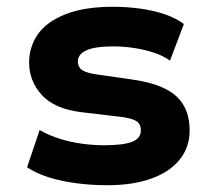

<svg xmlns="http://www.w3.org/2000/svg" viewBox="-20 -536 627 567"><path d="M297 11Q249 11 204.5 5Q160 -1 123.5 -12.5Q87 -24 60 -42L97 -152Q125 -136 157 -126Q189 -116 223 -111.5Q257 -107 287 -107Q343 -107 369.5 -117Q396 -127 396 -151Q396 -170 382.5 -178.5Q369 -187 336 -191L218 -205Q140 -215 103 -256Q66 -297 66 -351Q66 -398 92 -435Q118 -472 173.5 -494Q229 -516 314 -516Q355 -516 394.5 -510.5Q434 -505 467.5 -493.5Q501 -482 523 -465L482 -357Q461 -372 433 -381Q405 -390 374.5 -394.5Q344 -399 315 -399Q261 -399 235.5 -387.5Q210 -376 210 -355Q210 -337 223.5 -328.5Q237 -320 267 -316L378 -300Q463 -287 501.5 -251Q540 -215 540 -151Q540 -101 510.5 -64.5Q481 -28 426.5 -8.5Q372 11 297 11Z"/></svg>

Font: Nunito Sans 6pt ExtraBold
Style: Regular
Weight: 800
Version: Version 3.101;gftools[0.9.27]